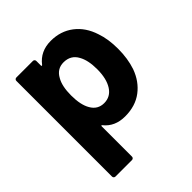

<svg xmlns="http://www.w3.org/2000/svg" viewBox="-195 -647 959 959"><g transform="rotate(-45 284.0 -168.0)"><path d="M529 -256Q529 -187 510 -131Q487 -67 437.5 -29.5Q388 8 315 8Q243 8 203 -42Q201 -45 199 -44Q197 -43 197 -40V174Q197 179 193.5 182.5Q190 186 185 186H68Q63 186 59.5 182.5Q56 179 56 174V-502Q56 -507 59.5 -510.5Q63 -514 68 -514H185Q190 -514 193.5 -510.5Q197 -507 197 -502V-469Q197 -466 199 -465.5Q201 -465 203 -467Q245 -522 319 -522Q388 -522 438.5 -483.5Q489 -445 511 -376Q529 -325 529 -256ZM383 -258Q383 -321 362 -358Q339 -401 288 -401Q242 -401 219 -358Q198 -322 198 -257Q198 -190 220 -153Q243 -113 288 -113Q333 -113 358 -152Q383 -191 383 -258Z"/></g></svg>

Font: UMi
Style: Bold
Weight: 700
Designer: Peter Middis
Foundry: We Are UMi
Version: Version 1.0